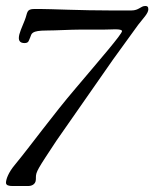

<svg xmlns="http://www.w3.org/2000/svg" viewBox="-43 -459 536 642"><path d="M-23 152C-23 161 -13 163 -1 163H52C57 163 77 161 77 140V135C77 115 82 108 146 11L335 -260L419 -376C435 -397 453 -414 453 -428C453 -437 449 -439 443 -439C427 -439 422 -424 396 -424H332C224 -424 127 -429 89 -429H73C44 -429 50 -417 40 -392C31 -369 20 -347 20 -332C20 -322 25 -315 39 -315C54 -315 53 -324 58 -334C63 -346 60 -357 114 -357C143 -357 193 -360 224 -360H302C318 -360 332 -361 342 -361C357 -361 365 -359 365 -355C365 -345 293 -262 211 -165C134 -75 62 25 6 93C-15 118 -23 141 -23 152Z"/></svg>

Font: OFL Sorts Mill Goudy
Style: Italic
Weight: 500
Italic angle: -6°
Version: Version 003.000